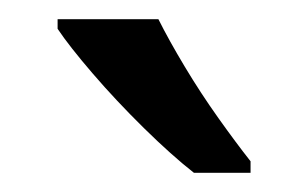

<svg xmlns="http://www.w3.org/2000/svg" viewBox="-20 -786 321 200"><path d="M145 -766Q156 -744 172.5 -716.5Q189 -689 207.5 -663Q226 -637 241 -618V-606H182Q159 -624 130 -652.5Q101 -681 76.5 -709.5Q52 -738 40 -756V-766Z"/></svg>

Font: Noto Sans Old North Arabian
Style: Regular
Weight: 400
Designer: Monotype Design Team
Foundry: Monotype Imaging Inc.
Version: Version 2.001; ttfautohint (v1.8.4.7-5d5b)